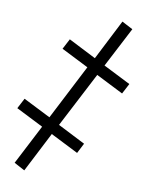

<svg xmlns="http://www.w3.org/2000/svg" viewBox="-74 -678 558 729"><g transform="rotate(10 205.0 -313.5)"><path d="M70 -3 29 -25 108 -178 3 -231 24 -271 129 -218 238 -430 133 -483 154 -523 260 -469 339 -624 381 -602 301 -448 406 -395 385 -355 280 -408 170 -196 276 -142 256 -103 149 -157Z"/></g></svg>

Font: Noto Sans ExtraCondensed Light
Style: Italic
Weight: 300
Width: 2
Italic angle: -12°
Designer: Monotype Design Team
Foundry: Monotype Imaging Inc.
Version: Version 2.013; ttfautohint (v1.8.4.7-5d5b)